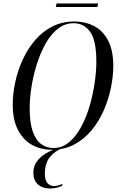

<svg xmlns="http://www.w3.org/2000/svg" viewBox="-20 -847 683 1100"><path d="M277 11Q213 11 162.5 -17.5Q112 -46 82.5 -103.5Q53 -161 53 -247Q53 -310 67.5 -377Q82 -444 110.5 -506Q139 -568 181.5 -617.5Q224 -667 280.5 -695.5Q337 -724 407 -724Q467 -724 517.5 -698.5Q568 -673 598.5 -616.5Q629 -560 629 -469Q629 -410 615.5 -344Q602 -278 574.5 -215Q547 -152 505 -101Q463 -50 406 -19.5Q349 11 277 11ZM286 1Q336 1 376 -32.5Q416 -66 445.5 -121Q475 -176 494 -241.5Q513 -307 522.5 -373Q532 -439 532 -494Q532 -615 496.5 -664.5Q461 -714 402 -714Q351 -714 310.5 -681.5Q270 -649 240 -595Q210 -541 190 -476Q170 -411 160 -346.5Q150 -282 150 -228Q150 -144 167.5 -94Q185 -44 216 -21.5Q247 1 286 1ZM269 233Q222 233 196.5 209Q171 185 171 144Q171 104 193 75.5Q215 47 248.5 28.5Q282 10 317 0H342Q297 16 267 51.5Q237 87 237 149Q237 186 252 202.5Q267 219 290 219Q312 219 338 206L336 217Q304 233 269 233ZM300 -807 304 -827H542L538 -807Z"/></svg>

Font: Noto Serif Display Condensed
Style: Italic
Weight: 400
Width: 3
Italic angle: -12°
Designer: Monotype Design Team
Foundry: Monotype Imaging Inc.
Version: Version 2.009